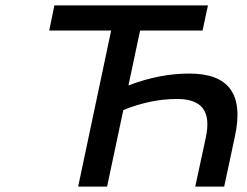

<svg xmlns="http://www.w3.org/2000/svg" viewBox="-20 -690 912 710"><path d="M749 -670H181L162 -577H391L269 0H376L436 -283C505 -311 571 -324 635 -324C727 -324 762 -278 741 -181L702 0H809L849 -187C882 -342 826 -418 680 -418C608 -418 533 -404 455 -374L498 -577H729Z"/></svg>

Font: LT Wave Text Medium Italic
Style: Regular
Weight: 500
Designer: Daniel Lyons
Version: Version 2.5 (Glyphs App)